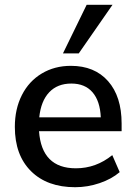

<svg xmlns="http://www.w3.org/2000/svg" viewBox="-20 -775 569 802"><path d="M488 -227H143Q154 -72 297 -72Q381 -72 449 -127L480 -56Q446 -27 396 -10Q346 7 294 7Q177 7 109.5 -60Q42 -127 42 -245Q42 -320 71.5 -378Q101 -436 154.5 -468Q208 -500 276 -500Q375 -500 431.5 -436Q488 -372 488 -259ZM144 -285H401Q398 -353 366.5 -389.5Q335 -426 278 -426Q220 -426 185.5 -389.5Q151 -353 144 -285ZM309 -552H243L342 -755H450Z"/></svg>

Font: wassup Sans
Style: Medium
Weight: 600
Version: Version 2.001